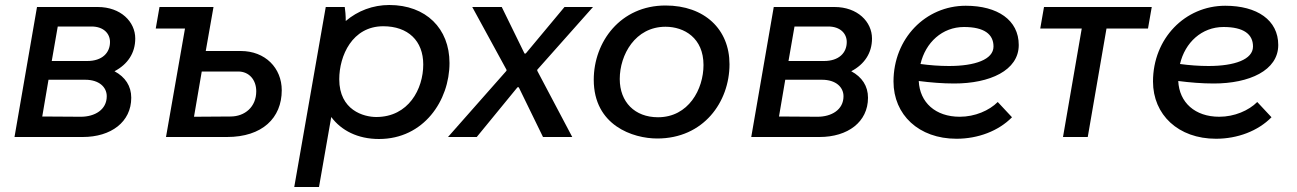

<svg xmlns="http://www.w3.org/2000/svg" viewBox="-20 -548 5187 768"><path d="M38 0H311C424 0 505 -60 505 -157C505 -204 481 -240 438 -263C491 -291 521 -336 521 -394C521 -461 463 -520 371 -520H128ZM149 -82 174 -229H321C377 -229 407 -199 407 -163C407 -109 359 -81 303 -81ZM187 -304 211 -442H346C394 -442 420 -414 420 -380C420 -337 389 -304 329 -304Z M644 0H888C1029 0 1107 -76 1107 -187C1107 -276 1041 -344 943 -344H803L834 -520H618L603 -434H720ZM756 -81 787 -262H933C976 -262 1005 -229 1005 -183C1005 -120 959 -82 902 -82Z M1157 200H1256L1305 -80C1345 -26 1411 8 1496 8C1675 8 1778 -146 1778 -296C1778 -434 1684 -528 1537 -528C1472 -528 1411 -505 1363 -464C1363 -486 1361 -508 1359 -520H1283ZM1485 -80C1435 -80 1337 -107 1337 -231C1337 -325 1389 -443 1513 -443C1612 -443 1673 -385 1673 -290C1673 -192 1614 -80 1485 -80Z M1772 0H1887L2050 -199H2055L2152 0H2269L2129 -265V-269L2352 -520H2238L2083 -334H2078L1987 -520H1869L2006 -269V-265Z M2609 6C2794 6 2898 -140 2898 -291C2898 -431 2798 -526 2642 -526C2462 -526 2355 -381 2355 -229C2355 -46 2512 6 2609 6ZM2612 -79C2519 -79 2459 -140 2459 -232C2459 -329 2521 -441 2642 -441C2717 -441 2794 -396 2794 -288C2794 -191 2734 -79 2612 -79Z M2985 0H3258C3371 0 3452 -60 3452 -157C3452 -204 3428 -240 3385 -263C3438 -291 3468 -336 3468 -394C3468 -461 3410 -520 3318 -520H3075ZM3096 -82 3121 -229H3268C3324 -229 3354 -199 3354 -163C3354 -109 3306 -81 3250 -81ZM3134 -304 3158 -442H3293C3341 -442 3367 -414 3367 -380C3367 -337 3336 -304 3276 -304Z M3806 7C3892 7 3974 -24 4028 -79L3971 -140C3937 -106 3880 -81 3819 -81C3722 -81 3659 -138 3655 -224C3702 -218 3750 -214 3797 -214C3939 -214 4055 -266 4055 -368C4055 -468 3970 -525 3843 -525C3682 -525 3554 -394 3554 -222C3554 -89 3655 7 3806 7ZM3662 -292C3682 -378 3749 -440 3836 -440C3917 -440 3954 -411 3954 -362C3954 -310 3880 -284 3776 -284C3738 -284 3699 -287 3662 -292Z M4141 -434H4307L4232 0H4331L4406 -434H4572L4587 -520H4156Z M4844 7C4930 7 5012 -24 5066 -79L5009 -140C4975 -106 4918 -81 4857 -81C4760 -81 4697 -138 4693 -224C4740 -218 4788 -214 4835 -214C4977 -214 5093 -266 5093 -368C5093 -468 5008 -525 4881 -525C4720 -525 4592 -394 4592 -222C4592 -89 4693 7 4844 7ZM4700 -292C4720 -378 4787 -440 4874 -440C4955 -440 4992 -411 4992 -362C4992 -310 4918 -284 4814 -284C4776 -284 4737 -287 4700 -292Z"/></svg>

Font: Fixel Display 20240404 Medium
Style: Italic
Weight: 500
Italic angle: -10°
Designer: AlfaBravo + MacPaw
Foundry: Kyrylo Tkachov, Marchela Mozhyna, Serhii Makarenko, Maria Weinstein, Zakhar Kryvoshyya
Version: Version 1.211;Glyphs 3.2 (3225)